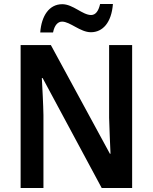

<svg xmlns="http://www.w3.org/2000/svg" viewBox="-20 -939 763 959"><path d="M181 -777H245C252 -813 269 -831 290 -831C330 -831 381 -778 434 -778C493 -778 537 -826 544 -919H480C472 -883 457 -864 435 -864C392 -864 345 -918 291 -918C225 -918 187 -859 181 -777ZM640 0V-714H525V-351C526 -295 530 -228 532 -171H529L234 -714H83V0H197V-364C196 -423 192 -487 189 -549H193L488 0Z"/></svg>

Font: Noto Sans Devanagari UI SemiCondensed SemiBold
Style: Regular
Weight: 600
Width: 4
Designer: Jelle Bosma - Monotype Design Team
Foundry: Monotype Imaging Inc.
Version: Version 2.004